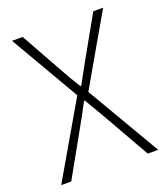

<svg xmlns="http://www.w3.org/2000/svg" viewBox="-134 -822 798 917"><g transform="rotate(-20 265.0 -364.0)"><path d="M19 0 238 -377 34 -728H88L208 -513Q222 -487 235 -465Q248 -443 267 -413H271Q288 -443 299.5 -465Q311 -487 326 -513L447 -728H497L293 -374L512 0H459L331 -225Q316 -251 299.5 -279.5Q283 -308 263 -341H259Q242 -308 226.5 -279.5Q211 -251 196 -225L70 0Z"/></g></svg>

Font: Noto Sans KR ExtraLight
Style: Regular
Weight: 250
Designer: Ryoko NISHIZUKA  (kana, bopomofo & ideographs); Paul D. Hunt (Latin, Greek & Cyrillic); Sandoll Communications , Soo-you
Foundry: Adobe
Version: Version 2.004-H2;hotconv 1.0.118;makeotfexe 2.5.65603